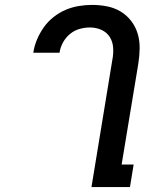

<svg xmlns="http://www.w3.org/2000/svg" viewBox="-20 -763 640 783"><path d="M510 0H353L438 -518Q443 -543 441.5 -567.5Q440 -592 428 -611.5Q416 -631 394 -641Q372 -651 347 -651Q326 -651 304.5 -645Q283 -639 265.5 -624.5Q248 -610 237 -590Q226 -570 223 -549L222 -548H115L116 -549Q120 -576 131 -602Q142 -628 158.5 -651.5Q175 -675 198.5 -693.5Q222 -712 248 -723Q274 -734 301.5 -738.5Q329 -743 355 -743Q387 -743 417 -737Q447 -731 472 -716Q497 -701 515 -677.5Q533 -654 541.5 -625.5Q550 -597 549.5 -565.5Q549 -534 544 -503L476 -92H525Z"/></svg>

Font: Iosevka SmBd Ex Obl
Style: Regular
Weight: 600
Width: 7
Italic angle: -9°
Monospace: yes
Designer: Belleve Invis
Foundry: Belleve Invis
Version: Version 32.5.0; ttfautohint (v1.8.4)